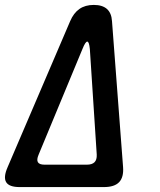

<svg xmlns="http://www.w3.org/2000/svg" viewBox="-31 -760 651 780"><path d="M0 -81 254 -674Q268 -707 291.5 -723.5Q315 -740 350 -740Q385 -740 403.5 -723.5Q422 -707 424 -674L469 -81Q472 -40 453 -20Q434 0 391 0H49Q6 0 -6 -20Q-18 -40 0 -81ZM150 -91H322Q343 -91 353 -101Q363 -111 362 -132L334 -561Q331 -591 323.5 -591Q316 -591 304 -561L126 -132Q117 -111 123 -101Q129 -91 150 -91Z"/></svg>

Font: Maple Mono Medium
Style: Italic
Weight: 500
Italic angle: -10°
Monospace: yes
Designer: subframe7536
Version: Version 7.000